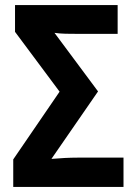

<svg xmlns="http://www.w3.org/2000/svg" viewBox="-20 -734 536 754"><path d="M32 0H465V-115H286C251 -115 218 -113 182 -110L365 -375L194 -605C220 -601 252 -601 286 -601H442V-714H39V-609L214 -374L32 -108Z"/></svg>

Font: Noto Sans Display SemiCondensed
Style: Bold
Weight: 700
Width: 4
Designer: Monotype Design Team
Foundry: Monotype Imaging Inc.
Version: Version 1.900